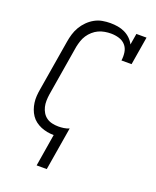

<svg xmlns="http://www.w3.org/2000/svg" viewBox="-171 -842 943 1157"><g transform="rotate(20 300.0 -264.0)"><path d="M208 215 242 8Q220 8 199 4Q178 0 159 -8Q140 -16 123.5 -28.5Q107 -41 95.5 -58Q84 -75 77 -94.5Q70 -114 67 -135.5Q64 -157 65.5 -179Q67 -201 71 -223L125 -548Q129 -573 136.5 -598Q144 -623 157.5 -646Q171 -669 190.5 -688.5Q210 -708 233.5 -721Q257 -734 282.5 -738.5Q308 -743 333 -743Q358 -743 381.5 -739Q405 -735 426 -725Q447 -715 463.5 -699Q480 -683 490 -663L502 -735H567L537 -554H472Q476 -580 472 -606.5Q468 -633 451.5 -651.5Q435 -670 410 -677.5Q385 -685 358 -685Q339 -685 318.5 -681.5Q298 -678 279.5 -669.5Q261 -661 244.5 -646.5Q228 -632 216.5 -614.5Q205 -597 198.5 -577.5Q192 -558 188 -539L134 -213Q131 -193 130.5 -172.5Q130 -152 134.5 -133Q139 -114 149 -97.5Q159 -81 174.5 -70Q190 -59 210 -54.5Q230 -50 250 -50Q267 -50 284.5 -52.5Q302 -55 319 -62L273 215Z"/></g></svg>

Font: Iosevka Etoile Light Oblique
Style: Regular
Weight: 300
Italic angle: -9°
Designer: Belleve Invis
Foundry: Belleve Invis
Version: Version 15.5.2; ttfautohint (v1.8.4)